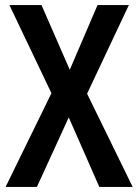

<svg xmlns="http://www.w3.org/2000/svg" viewBox="-20 -734 542 754"><path d="M501 0H370L250 -273L125 0H2L182 -368L17 -714H143L254 -460L363 -714H486L322 -366Z"/></svg>

Font: Noto Sans Malayalam Condensed SemiBold
Style: Regular
Weight: 600
Width: 3
Designer: Jelle Bosma - Monotype Design Team
Foundry: Monotype Imaging Inc.
Version: Version 2.104; ttfautohint (v1.8.4.7-5d5b)